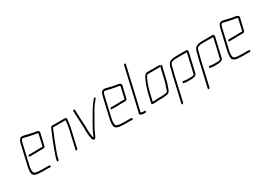

<svg xmlns="http://www.w3.org/2000/svg" viewBox="-5 -1526 3533 2556"><g transform="rotate(-30 1761.5 -248.0)"><path d="M194 -6C162 -6 119 -10 108 -29C93 -54 100 -97 110 -142L181 -449C182 -454 184 -460 187 -467C193 -482 196 -493 212 -493C217 -493 222 -493 226 -492L244 -487C259 -484 279 -479 292 -475L315 -471C330 -469 340 -465 353 -462L370 -460L387 -457C399 -456 428 -452 425 -439L385 -264H335C322 -264 287 -262 272 -262H177C170 -262 163 -255 161 -248C159 -241 164 -235 171 -235H266C280 -235 316 -237 329 -237H383C395 -237 407 -245 410 -257L453 -440C460 -471 425 -481 396 -484L380 -486C368 -487 359 -489 348 -492C327 -499 301 -501 280 -508L256 -514C243 -517 234 -520 218 -520C198 -520 179 -509 171 -494C167 -484 157 -462 154 -449L83 -142C73 -99 69 -58 75 -28C85 10 132 21 188 21C198 21 208 23 218 23H310C325 23 340 32 348 17C358 -2 332 -4 316 -4H224C214 -4 204 -6 194 -6Z M482 -7 488 -34C489 -39 491 -48 495 -59C503 -93 518 -123 529 -156C544 -199 562 -238 577 -281C585 -298 590 -308 596 -324C599 -337 606 -350 610 -361C615 -375 626 -392 630 -408L635 -417H636C643 -416 650 -416 658 -416H826C826 -412 826 -408 825 -403C822 -368 818 -332 809 -292L744 -8C742 0 746 6 754 6C762 6 769 0 771 -8L836 -292C845 -332 848 -370 853 -406C857 -433 850 -443 821 -443H664C657 -443 651 -443 644 -444C625 -445 609 -431 604 -412C601 -402 594 -388 591 -380C584 -363 575 -345 569 -327C563 -311 558 -302 551 -285C534 -241 518 -203 503 -159C490 -119 471 -79 461 -34L455 -7C453 1 457 7 465 7C473 7 480 1 482 -7Z M976 -467C977 -425 979 -400 981 -357C983 -304 987 -254 988 -204C990 -186 987 -156 989 -138L990 -110C990 -94 995 -68 998 -55L1000 -39C1004 -25 1008 -9 1021 -4C1034 2 1047 -8 1053 -16C1075 -52 1090 -105 1113 -140C1128 -163 1136 -182 1151 -208C1171 -241 1188 -276 1207 -306C1230 -342 1252 -388 1281 -419C1291 -432 1295 -438 1307 -453L1317 -465C1329 -479 1309 -494 1298 -479L1287 -466C1262 -435 1241 -406 1218 -371C1189 -320 1158 -270 1127 -217C1113 -192 1106 -173 1091 -151C1069 -117 1053 -67 1033 -32C1030 -36 1028 -43 1027 -48C1026 -69 1017 -92 1018 -117C1017 -138 1014 -154 1016 -178C1017 -205 1015 -215 1014 -240C1009 -315 1005 -397 1004 -473C1002 -490 977 -484 976 -467Z M1455 -6C1423 -6 1380 -10 1369 -29C1354 -54 1361 -97 1371 -142L1442 -449C1443 -454 1445 -460 1448 -467C1454 -482 1457 -493 1473 -493C1478 -493 1483 -493 1487 -492L1505 -487C1520 -484 1540 -479 1553 -475L1576 -471C1591 -469 1601 -465 1614 -462L1631 -460L1648 -457C1660 -456 1689 -452 1686 -439L1646 -264H1596C1583 -264 1548 -262 1533 -262H1438C1431 -262 1424 -255 1422 -248C1420 -241 1425 -235 1432 -235H1527C1541 -235 1577 -237 1590 -237H1644C1656 -237 1668 -245 1671 -257L1714 -440C1721 -471 1686 -481 1657 -484L1641 -486C1629 -487 1620 -489 1609 -492C1588 -499 1562 -501 1541 -508L1517 -514C1504 -517 1495 -520 1479 -520C1459 -520 1440 -509 1432 -494C1428 -484 1418 -462 1415 -449L1344 -142C1334 -99 1330 -58 1336 -28C1346 10 1393 21 1449 21C1459 21 1469 23 1479 23H1571C1586 23 1601 32 1609 17C1619 -2 1593 -4 1577 -4H1485C1475 -4 1465 -6 1455 -6Z M1868 -661 1721 -24C1720 -20 1719 -16 1717 -12C1707 16 1735 27 1762 29C1769 29 1776 29 1783 30L1795 31C1812 31 1820 4 1803 4L1792 3C1784 2 1777 2 1770 2C1763 1 1741 -1 1743 -8C1745 -13 1747 -19 1748 -24L1895 -661C1897 -669 1892 -675 1884 -675C1876 -675 1870 -669 1868 -661Z M2268 -427H2088C2066 -427 2047 -408 2036 -389C2000 -322 1972 -242 1952 -154L1926 -43C1923 -32 1930 -23 1940 -22H1985C1992 -22 2002 -23 2011 -24L2035 -26H2092C2097 -26 2103 -26 2110 -27L2127 -29C2133 -30 2138 -30 2142 -30C2151 -30 2169 -35 2177 -37C2208 -47 2220 -88 2231 -124L2239 -146C2245 -164 2246 -167 2252 -187L2303 -405C2305 -413 2301 -419 2293 -419C2285 -419 2278 -413 2276 -405L2225 -188C2220 -169 2218 -166 2212 -149L2204 -127C2198 -109 2193 -81 2181 -68C2175 -61 2157 -57 2147 -57C2142 -57 2137 -57 2131 -56L2112 -54C2107 -53 2103 -53 2098 -53H2040C2026 -52 2006 -49 1991 -49H1954L1979 -154C1986 -186 1996 -222 2005 -252C2015 -288 2031 -321 2044 -351C2051 -364 2065 -400 2081 -400H2261C2269 -400 2277 -406 2279 -414C2281 -422 2276 -427 2268 -427Z M2298 166 2388 -226C2391 -239 2401 -274 2404 -286L2416 -337C2417 -342 2419 -346 2421 -349C2428 -361 2430 -376 2443 -379C2458 -385 2474 -391 2493 -391C2501 -392 2508 -392 2513 -392H2675C2675 -388 2676 -385 2675 -382L2608 -93C2608 -92 2606 -90 2604 -88C2597 -81 2583 -78 2571 -78C2562 -77 2555 -77 2548 -77H2495C2478 -77 2460 -82 2445 -84C2428 -87 2418 -61 2434 -58C2448 -54 2471 -50 2489 -50H2542C2580 -50 2626 -56 2635 -93L2702 -382C2706 -401 2701 -419 2684 -419H2519C2514 -419 2508 -419 2499 -418C2490 -418 2482 -417 2475 -415C2446 -409 2416 -399 2404 -371C2399 -360 2392 -351 2389 -337L2377 -285C2374 -274 2364 -238 2361 -226L2271 166C2269 173 2275 179 2282 179C2289 179 2296 173 2298 166Z M2703 166 2793 -226C2796 -239 2806 -274 2809 -286L2821 -337C2822 -342 2824 -346 2826 -349C2833 -361 2835 -376 2848 -379C2863 -385 2879 -391 2898 -391C2906 -392 2913 -392 2918 -392H3080C3080 -388 3081 -385 3080 -382L3013 -93C3013 -92 3011 -90 3009 -88C3002 -81 2988 -78 2976 -78C2967 -77 2960 -77 2953 -77H2900C2883 -77 2865 -82 2850 -84C2833 -87 2823 -61 2839 -58C2853 -54 2876 -50 2894 -50H2947C2985 -50 3031 -56 3040 -93L3107 -382C3111 -401 3106 -419 3089 -419H2924C2919 -419 2913 -419 2904 -418C2895 -418 2887 -417 2880 -415C2851 -409 2821 -399 2809 -371C2804 -360 2797 -351 2794 -337L2782 -285C2779 -274 2769 -238 2766 -226L2676 166C2674 173 2680 179 2687 179C2694 179 2701 173 2703 166Z M3263 -6C3231 -6 3188 -10 3177 -29C3162 -54 3169 -97 3179 -142L3250 -449C3251 -454 3253 -460 3256 -467C3262 -482 3265 -493 3281 -493C3286 -493 3291 -493 3295 -492L3313 -487C3328 -484 3348 -479 3361 -475L3384 -471C3399 -469 3409 -465 3422 -462L3439 -460L3456 -457C3468 -456 3497 -452 3494 -439L3454 -264H3404C3391 -264 3356 -262 3341 -262H3246C3239 -262 3232 -255 3230 -248C3228 -241 3233 -235 3240 -235H3335C3349 -235 3385 -237 3398 -237H3452C3464 -237 3476 -245 3479 -257L3522 -440C3529 -471 3494 -481 3465 -484L3449 -486C3437 -487 3428 -489 3417 -492C3396 -499 3370 -501 3349 -508L3325 -514C3312 -517 3303 -520 3287 -520C3267 -520 3248 -509 3240 -494C3236 -484 3226 -462 3223 -449L3152 -142C3142 -99 3138 -58 3144 -28C3154 10 3201 21 3257 21C3267 21 3277 23 3287 23H3379C3394 23 3409 32 3417 17C3427 -2 3401 -4 3385 -4H3293C3283 -4 3273 -6 3263 -6Z"/></g></svg>

Font: Electronic
Style: LtIt
Weight: 300
Version: Version 1.011